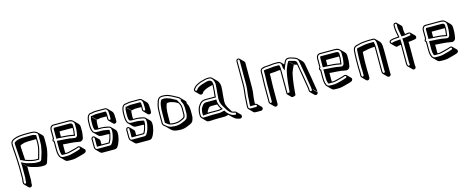

<svg xmlns="http://www.w3.org/2000/svg" viewBox="-42 -1533 6454 2637"><g transform="rotate(-15 3185.5 -215.0)"><path d="M145 271C161 271 175 257 175 241V221L180 175V20C180 7 180 -5 179 -18L126 -71C128 -70 130 -70 131 -69L184 -16C208 -3 235 6 266 13C291 19 333 31 367 31H394C424 31 445 26 455 1C459 -8 470 -49 476 -66C487 -95 485 -97 498 -152C504 -176 507 -208 507 -249V-324C507 -347 507 -361 494 -377L441 -430C421 -451 388 -462 342 -462H294C206 -462 146 -455 112 -440L86 -427C62 -413 50 -394 50 -370V-345C50 -324 56 -258 58 -226C61 -169 67 -102 67 -33V122L62 168V188C62 196 65 203 71 209L124 262C130 268 137 271 145 271ZM350 -82H314C297 -82 278 -85 258 -90C225 -99 206 -102 174 -115L163 -295V-317C173 -327 194 -336 227 -343C245 -347 286 -349 347 -349H394V-302C394 -293 394 -283 393 -274C393 -218 364 -138 350 -82ZM127 -139C125 -140 124 -140 123 -140V-143ZM342 -417H294C233 -417 192 -416 171 -411C133 -403 112 -393 95 -376V-348L108 -143V-127L121 -125C123 -125 135 -119 151 -109C194 -89 217 -85 254 -75C275 -70 295 -67 314 -67H362L365 -78C379 -133 408 -214 408 -273C409 -283 409 -293 409 -302V-402C390 -411 372 -417 342 -417ZM92 203C84 203 77 196 77 188V169L82 123V-33C82 -103 76 -170 73 -227C71 -259 65 -326 65 -345V-370C65 -388 73 -402 93 -414L118 -426C148 -439 207 -447 294 -447H342C386 -447 415 -436 430 -420C439 -408 439 -400 439 -377V-302C439 -262 436 -231 430 -209C417 -153 420 -152 409 -124C403 -106 391 -65 388 -58C381 -41 370 -37 341 -37H314C283 -37 242 -49 216 -55C183 -62 166 -67 134 -84L132 -85L109 -96L111 -70C112 -58 112 -46 112 -33V121L107 167V188C107 196 100 203 92 203Z M618 -249V-136C618 -87 626 -35 653 -14L706 39C722 51 733 52 755 52H810C830 52 861 45 903 33C930 25 966 18 992 6C1008 -1 1019 -27 1004 -42L951 -95C942 -104 925 -107 911 -100C901 -95 885 -91 864 -86C852 -83 773 -61 757 -61H732C732 -68 731 -75 731 -83V-184L763 -181C800 -178 882 -174 893 -171C901 -169 910 -167 919 -166L940 -163C945 -162 953 -161 965 -159C990 -155 1014 -178 1018 -198C1024 -227 1027 -252 1030 -282V-348C1030 -371 1022 -390 1008 -404L955 -457C925 -487 897 -482 828 -482H672C639 -482 618 -452 618 -416V-297C602 -284 602 -262 618 -249ZM691 -61H690C689 -62 688 -63 688 -64ZM731 -294V-360C731 -364 731 -367 732 -369H917V-337C917 -332 914 -310 909 -273C904 -274 899 -275 895 -276C850 -287 795 -290 731 -294ZM932 -401C932 -409 931 -417 925 -424C915 -436 900 -437 886 -437H670L666 -429C662 -422 663 -417 663 -413V-282H682C768 -275 838 -274 891 -261C895 -260 901 -259 906 -258L922 -255L924 -271C929 -308 932 -329 932 -337ZM684 -46H757C779 -46 856 -68 868 -71C889 -76 906 -81 918 -87C925 -90 930 -89 935 -87C946 -83 945 -66 933 -61C909 -50 874 -42 846 -34C805 -22 774 -16 757 -16H702C680 -16 675 -17 662 -26C643 -42 633 -88 633 -136V-256L628 -261C614 -273 625 -284 633 -290V-416C633 -447 650 -467 672 -467H828C867 -467 893 -467 905 -465C941 -460 962 -437 962 -401V-336C959 -306 956 -282 950 -254C947 -241 929 -225 914 -227C901 -229 894 -230 890 -231L868 -234C860 -235 852 -237 844 -239C828 -243 748 -246 711 -249L663 -253V-136C663 -105 667 -78 675 -56C679 -49 680 -50 684 -46Z M1413 -514H1280C1264 -514 1246 -511 1226 -506C1222 -505 1218 -505 1213 -505C1168 -502 1145 -458 1145 -373V-330C1145 -323 1145 -317 1146 -311C1146 -292 1151 -271 1160 -250C1163 -241 1172 -233 1180 -227L1233 -174C1250 -161 1268 -160 1294 -160H1349C1361 -160 1373 -159 1383 -157C1375 -124 1378 -127 1364 -88C1358 -71 1351 -61 1344 -47H1242V-100C1242 -108 1239 -115 1233 -121L1180 -174C1174 -180 1167 -183 1159 -183C1143 -183 1129 -169 1129 -153V-38C1130 -20 1135 -7 1144 2L1197 55C1204 62 1213 66 1225 66H1396C1421 66 1438 56 1448 37C1458 21 1467 6 1474 -16L1479 -30C1482 -39 1488 -54 1489 -65C1491 -80 1498 -100 1498 -118V-141C1498 -163 1493 -179 1482 -190L1429 -243C1418 -254 1401 -260 1378 -263C1348 -268 1333 -273 1296 -273H1258V-277V-320C1258 -356 1261 -379 1267 -388L1214 -441C1215 -443 1216 -444 1216 -445L1269 -392C1287 -392 1299 -397 1323 -401H1409V-358C1409 -350 1413 -343 1418 -338L1471 -284C1477 -278 1485 -275 1493 -275C1509 -275 1522 -289 1522 -305V-347L1520 -384C1520 -411 1513 -433 1499 -447L1446 -500C1437 -509 1426 -514 1413 -514ZM1422 -435V-449C1422 -452 1417 -464 1414 -469H1269C1244 -465 1231 -460 1216 -460H1201V-449C1191 -432 1190 -409 1190 -373V-330C1190 -305 1194 -285 1201 -268C1212 -262 1219 -258 1241 -258H1296C1326 -258 1337 -256 1358 -250C1365 -248 1371 -249 1376 -248C1416 -242 1430 -233 1430 -194V-171C1430 -156 1423 -138 1421 -120C1420 -112 1415 -97 1412 -88L1407 -74C1400 -53 1392 -40 1382 -24C1373 -10 1365 -2 1343 -2H1172C1154 -2 1146 -11 1144 -38V-153C1144 -161 1151 -168 1159 -168C1167 -168 1174 -161 1174 -153V-32H1353C1362 -49 1370 -60 1378 -83C1391 -121 1387 -120 1395 -146C1397 -155 1400 -162 1400 -171V-209L1392 -213C1380 -219 1359 -219 1355 -220C1338 -225 1318 -228 1296 -228H1241C1215 -228 1201 -229 1189 -239C1180 -246 1175 -252 1174 -255C1167 -276 1161 -294 1161 -311V-312C1160 -317 1160 -322 1160 -330V-373C1160 -458 1182 -488 1213 -490C1219 -490 1224 -489 1230 -491C1249 -496 1266 -499 1280 -499H1413C1435 -499 1452 -477 1452 -437L1454 -400V-358C1454 -350 1447 -343 1440 -343C1432 -343 1424 -351 1424 -358V-417C1423 -425 1422 -432 1422 -435Z M1906 -514H1773C1757 -514 1739 -511 1719 -506C1715 -505 1711 -505 1706 -505C1661 -502 1638 -458 1638 -373V-330C1638 -323 1638 -317 1639 -311C1639 -292 1644 -271 1653 -250C1656 -241 1665 -233 1673 -227L1726 -174C1743 -161 1761 -160 1787 -160H1842C1854 -160 1866 -159 1876 -157C1868 -124 1871 -127 1857 -88C1851 -71 1844 -61 1837 -47H1735V-100C1735 -108 1732 -115 1726 -121L1673 -174C1667 -180 1660 -183 1652 -183C1636 -183 1622 -169 1622 -153V-38C1623 -20 1628 -7 1637 2L1690 55C1697 62 1706 66 1718 66H1889C1914 66 1931 56 1941 37C1951 21 1960 6 1967 -16L1972 -30C1975 -39 1981 -54 1982 -65C1984 -80 1991 -100 1991 -118V-141C1991 -163 1986 -179 1975 -190L1922 -243C1911 -254 1894 -260 1871 -263C1841 -268 1826 -273 1789 -273H1751V-277V-320C1751 -356 1754 -379 1760 -388L1707 -441C1708 -443 1709 -444 1709 -445L1762 -392C1780 -392 1792 -397 1816 -401H1902V-358C1902 -350 1906 -343 1911 -338L1964 -284C1970 -278 1978 -275 1986 -275C2002 -275 2015 -289 2015 -305V-347L2013 -384C2013 -411 2006 -433 1992 -447L1939 -500C1930 -509 1919 -514 1906 -514ZM1915 -435V-449C1915 -452 1910 -464 1907 -469H1762C1737 -465 1724 -460 1709 -460H1694V-449C1684 -432 1683 -409 1683 -373V-330C1683 -305 1687 -285 1694 -268C1705 -262 1712 -258 1734 -258H1789C1819 -258 1830 -256 1851 -250C1858 -248 1864 -249 1869 -248C1909 -242 1923 -233 1923 -194V-171C1923 -156 1916 -138 1914 -120C1913 -112 1908 -97 1905 -88L1900 -74C1893 -53 1885 -40 1875 -24C1866 -10 1858 -2 1836 -2H1665C1647 -2 1639 -11 1637 -38V-153C1637 -161 1644 -168 1652 -168C1660 -168 1667 -161 1667 -153V-32H1846C1855 -49 1863 -60 1871 -83C1884 -121 1880 -120 1888 -146C1890 -155 1893 -162 1893 -171V-209L1885 -213C1873 -219 1852 -219 1848 -220C1831 -225 1811 -228 1789 -228H1734C1708 -228 1694 -229 1682 -239C1673 -246 1668 -252 1667 -255C1660 -276 1654 -294 1654 -311V-312C1653 -317 1653 -322 1653 -330V-373C1653 -458 1675 -488 1706 -490C1712 -490 1717 -489 1723 -491C1742 -496 1759 -499 1773 -499H1906C1928 -499 1945 -477 1945 -437L1947 -400V-358C1947 -350 1940 -343 1933 -343C1925 -343 1917 -351 1917 -358V-417C1916 -425 1915 -432 1915 -435Z M2434 -242V-159C2434 -143 2430 -127 2424 -116C2419 -111 2398 -101 2362 -85C2330 -71 2266 -69 2228 -81V-180C2228 -277 2238 -338 2259 -363L2206 -416H2207L2260 -363C2266 -364 2276 -365 2289 -365C2309 -365 2341 -353 2361 -347C2370 -344 2391 -331 2411 -320C2415 -314 2418 -308 2421 -300C2428 -283 2434 -272 2434 -242ZM2518 -291C2523 -303 2521 -314 2513 -323C2493 -343 2472 -363 2453 -384C2442 -398 2428 -407 2408 -415C2401 -418 2387 -425 2367 -437C2351 -447 2308 -467 2276 -473C2258 -475 2252 -478 2225 -478C2194 -478 2176 -473 2158 -452C2146 -439 2135 -407 2123 -358C2118 -337 2115 -296 2115 -233V-118C2115 -78 2140 -70 2161 -51L2214 2C2241 27 2265 35 2325 39C2372 44 2419 34 2468 10C2500 -1 2521 -16 2531 -36C2537 -47 2547 -80 2547 -106V-189C2547 -197 2545 -213 2541 -237C2539 -249 2528 -272 2518 -291ZM2392 -353 2385 -360C2388 -359 2389 -358 2390 -357ZM2473 -288C2477 -264 2479 -248 2479 -242V-159C2479 -136 2469 -104 2465 -96C2457 -81 2439 -67 2409 -57C2363 -34 2316 -23 2273 -29C2241 -31 2217 -36 2209 -39C2193 -46 2179 -55 2171 -62C2145 -86 2130 -86 2130 -118V-233C2130 -295 2134 -336 2138 -354C2150 -403 2161 -433 2169 -442C2184 -460 2196 -463 2225 -463C2250 -463 2256 -460 2274 -458C2280 -457 2286 -456 2294 -453C2324 -442 2345 -432 2359 -424C2380 -412 2394 -405 2402 -401C2421 -394 2432 -385 2442 -374L2449 -366C2456 -359 2451 -351 2448 -343C2457 -325 2472 -296 2473 -288ZM2198 -430C2169 -396 2160 -336 2160 -233V-108C2174 -99 2197 -78 2214 -70C2255 -53 2329 -54 2368 -71C2425 -96 2449 -96 2449 -159V-242C2449 -297 2426 -320 2409 -352L2402 -366C2399 -369 2396 -372 2390 -374C2371 -381 2330 -408 2312 -414C2293 -420 2261 -433 2236 -433C2219 -433 2209 -432 2198 -430Z M2913 -279H2781C2739 -279 2707 -261 2684 -224C2679 -215 2673 -207 2668 -199C2661 -188 2647 -136 2647 -112V-77C2647 -63 2653 -50 2664 -39L2717 14C2735 32 2751 27 2782 27C2818 27 2833 22 2880 23H2969C2992 23 3011 16 3031 12L3065 46C3092 70 3110 92 3158 101L3172 103C3204 108 3215 69 3198 52L3145 -1C3141 -5 3136 -8 3129 -9L3115 -11C3107 -13 3091 -17 3086 -25L3072 -49C3056 -76 3024 -119 3024 -163C3024 -169 3023 -176 3023 -184C3023 -195 3028 -243 3029 -263C3032 -304 3039 -346 3039 -390C3036 -429 3025 -459 3006 -478L2953 -531C2936 -548 2924 -553 2896 -553C2871 -555 2832 -547 2779 -530C2763 -525 2741 -515 2713 -499C2699 -491 2686 -479 2675 -464L2667 -453C2658 -441 2661 -424 2670 -415L2723 -362C2735 -350 2757 -350 2769 -365L2776 -376C2780 -381 2783 -386 2786 -388C2808 -405 2845 -421 2886 -431C2901 -436 2914 -439 2926 -441V-439L2922 -382C2922 -349 2913 -312 2913 -279ZM2764 -89C2769 -116 2776 -118 2788 -138C2798 -157 2814 -166 2834 -166H2919C2927 -140 2938 -117 2952 -96C2942 -94 2928 -90 2916 -90H2832C2824 -90 2815 -91 2805 -91C2790 -92 2777 -91 2764 -89ZM2928 -279C2928 -309 2937 -347 2937 -381L2941 -439C2939 -465 2937 -484 2926 -495C2901 -520 2864 -509 2829 -498C2785 -487 2750 -473 2723 -452C2717 -447 2714 -442 2711 -438L2704 -427C2696 -418 2679 -421 2677 -433C2676 -439 2677 -441 2679 -444L2687 -455C2697 -469 2708 -479 2720 -486C2747 -502 2770 -511 2784 -516C2837 -533 2873 -540 2895 -538H2896C2922 -538 2927 -535 2942 -520C2957 -505 2968 -478 2971 -442C2971 -399 2964 -359 2961 -317C2960 -297 2955 -250 2955 -237C2955 -228 2956 -220 2956 -216C2956 -165 2991 -119 3006 -94L3020 -70C3029 -56 3036 -46 3043 -39L3058 -24C3072 -10 3093 0 3112 4L3127 6C3145 9 3140 38 3121 35L3107 33C3062 24 3050 7 3022 -18C3015 -24 3008 -34 2998 -50L2992 -59L2982 -57C2958 -53 2939 -45 2916 -45H2827C2779 -46 2763 -41 2729 -41C2693 -41 2688 -36 2674 -50C2665 -59 2662 -68 2662 -77V-112C2662 -132 2677 -185 2681 -191C2685 -198 2692 -207 2697 -216C2718 -249 2744 -264 2781 -264H2928ZM2911 -234H2781C2756 -234 2735 -221 2722 -198C2712 -181 2701 -174 2696 -144C2693 -130 2692 -119 2692 -112V-67L2709 -70C2713 -71 2720 -71 2729 -71C2760 -71 2779 -77 2805 -76C2815 -76 2823 -75 2832 -75H2916C2931 -75 2946 -79 2955 -81L2977 -86L2964 -105C2947 -129 2937 -157 2929 -189C2927 -197 2926 -205 2926 -208V-234H2912C2912 -234 2964 -273 2911 -234Z M3510 44C3510 36 3506 29 3501 23L3448 -30C3442 -36 3435 -39 3427 -39H3422L3423 -59C3423 -140 3441 -184 3441 -270V-618C3441 -626 3437 -634 3432 -639L3379 -692C3374 -697 3366 -701 3358 -701C3341 -701 3328 -688 3328 -671V-323C3328 -271 3310 -175 3310 -111L3306 -52V-17C3306 -7 3310 1 3317 8L3370 61C3382 73 3392 74 3412 74H3480C3496 74 3510 60 3510 44ZM3442 -9C3442 -1 3435 6 3427 6H3359C3339 6 3336 5 3328 -3C3323 -8 3321 -11 3321 -17V-51L3325 -110V-111C3325 -173 3343 -268 3343 -323V-671C3343 -680 3349 -686 3358 -686C3367 -686 3373 -680 3373 -671V-323C3373 -240 3355 -195 3355 -112L3352 -67C3351 -60 3351 -56 3351 -52V-24H3427C3435 -24 3442 -17 3442 -9Z M3866 -399H3877V-364V-62C3877 -58 3878 -55 3880 -53L3933 0C3945 12 3984 -4 3991 -11C3993 -32 3995 -45 3996 -71C3999 -126 4008 -184 4015 -235C4018 -257 4024 -277 4028 -301C4033 -332 4042 -339 4052 -369C4060 -393 4069 -402 4078 -420L4025 -473H4029L4082 -420C4084 -420 4087 -419 4092 -417C4099 -414 4110 -412 4120 -410C4126 -377 4138 -302 4144 -273C4149 -250 4163 -151 4173 -99C4177 -80 4182 -53 4182 -31V-24C4182 -15 4185 -7 4191 -1L4244 52C4249 57 4256 60 4264 60C4280 60 4295 47 4295 31L4242 -22V-29L4295 24C4295 12 4294 -1 4292 -13C4285 -50 4280 -86 4273 -125C4270 -143 4262 -204 4255 -234C4248 -265 4234 -362 4226 -395C4222 -413 4216 -425 4206 -435L4153 -488C4135 -506 4109 -513 4079 -523C4059 -530 4042 -533 4027 -533C4002 -533 3984 -523 3973 -503C3967 -490 3958 -477 3951 -459L3915 -495C3904 -506 3888 -512 3867 -512H3810C3785 -512 3757 -504 3731 -504C3692 -504 3663 -500 3644 -491C3623 -483 3613 -465 3613 -436V-374L3611 -318L3609 -254V-11C3609 -3 3612 4 3618 10L3671 63C3677 69 3684 72 3692 72C3708 72 3722 58 3722 42V-201L3724 -265L3726 -321V-385C3742 -389 3760 -391 3780 -391C3811 -391 3835 -399 3866 -399ZM3880 -467H3813C3779 -467 3755 -459 3727 -459C3706 -459 3686 -457 3669 -453L3658 -450V-374L3656 -318L3654 -254V-11C3654 -3 3647 4 3639 4C3631 4 3624 -3 3624 -11V-254L3626 -317L3628 -374V-436C3628 -461 3635 -472 3649 -477C3666 -483 3691 -489 3731 -489C3760 -489 3788 -497 3810 -497H3867C3903 -497 3916 -481 3918 -444C3919 -431 3918 -424 3921 -415L3934 -377L3949 -414C3957 -434 3970 -467 3976 -477C3981 -485 3984 -493 3986 -496C3995 -511 4007 -518 4027 -518C4040 -518 4055 -516 4074 -509C4123 -492 4150 -487 4158 -445C4166 -413 4180 -317 4187 -284C4194 -255 4202 -194 4205 -175C4212 -136 4217 -100 4224 -63C4226 -52 4227 -40 4227 -29V-22C4227 -16 4220 -8 4211 -8C4204 -8 4197 -14 4197 -24V-31C4197 -55 4192 -83 4188 -102C4178 -153 4164 -251 4159 -276C4155 -294 4150 -318 4145 -349C4136 -410 4132 -440 4124 -452C4113 -469 4091 -470 4085 -473C4071 -478 4052 -481 4044 -484C4039 -486 4036 -488 4029 -488H4016C4006 -467 3995 -458 3985 -427C3976 -400 3966 -390 3960 -356C3956 -333 3950 -313 3947 -290C3940 -239 3931 -181 3928 -125C3927 -102 3926 -88 3924 -72C3915 -67 3899 -64 3892 -64V-364C3892 -425 3891 -445 3880 -467Z M4407 -249V-136C4407 -87 4415 -35 4442 -14L4495 39C4511 51 4522 52 4544 52H4599C4619 52 4650 45 4692 33C4719 25 4755 18 4781 6C4797 -1 4808 -27 4793 -42L4740 -95C4731 -104 4714 -107 4700 -100C4690 -95 4674 -91 4653 -86C4641 -83 4562 -61 4546 -61H4521C4521 -68 4520 -75 4520 -83V-184L4552 -181C4589 -178 4671 -174 4682 -171C4690 -169 4699 -167 4708 -166L4729 -163C4734 -162 4742 -161 4754 -159C4779 -155 4803 -178 4807 -198C4813 -227 4816 -252 4819 -282V-348C4819 -371 4811 -390 4797 -404L4744 -457C4714 -487 4686 -482 4617 -482H4461C4428 -482 4407 -452 4407 -416V-297C4391 -284 4391 -262 4407 -249ZM4480 -61H4479C4478 -62 4477 -63 4477 -64ZM4520 -294V-360C4520 -364 4520 -367 4521 -369H4706V-337C4706 -332 4703 -310 4698 -273C4693 -274 4688 -275 4684 -276C4639 -287 4584 -290 4520 -294ZM4721 -401C4721 -409 4720 -417 4714 -424C4704 -436 4689 -437 4675 -437H4459L4455 -429C4451 -422 4452 -417 4452 -413V-282H4471C4557 -275 4627 -274 4680 -261C4684 -260 4690 -259 4695 -258L4711 -255L4713 -271C4718 -308 4721 -329 4721 -337ZM4473 -46H4546C4568 -46 4645 -68 4657 -71C4678 -76 4695 -81 4707 -87C4714 -90 4719 -89 4724 -87C4735 -83 4734 -66 4722 -61C4698 -50 4663 -42 4635 -34C4594 -22 4563 -16 4546 -16H4491C4469 -16 4464 -17 4451 -26C4432 -42 4422 -88 4422 -136V-256L4417 -261C4403 -273 4414 -284 4422 -290V-416C4422 -447 4439 -467 4461 -467H4617C4656 -467 4682 -467 4694 -465C4730 -460 4751 -437 4751 -401V-336C4748 -306 4745 -282 4739 -254C4736 -241 4718 -225 4703 -227C4690 -229 4683 -230 4679 -231L4657 -234C4649 -235 4641 -237 4633 -239C4617 -243 4537 -246 4500 -249L4452 -253V-136C4452 -105 4456 -78 4464 -56C4468 -49 4469 -50 4473 -46Z M5003 50C5019 50 5033 36 5033 20V-46L5031 -85V-210L5033 -270L5035 -311C5035 -315 5035 -320 5036 -326L5038 -344C5040 -346 5045 -347 5054 -349C5090 -357 5154 -371 5204 -371H5213V-348V-26C5213 -7 5215 7 5224 16L5277 69C5296 88 5338 70 5326 35V-295C5326 -304 5326 -313 5325 -322C5325 -370 5319 -401 5300 -420L5247 -473C5239 -481 5230 -484 5220 -484H5153C5118 -484 5105 -480 5063 -477C5046 -476 5026 -471 5003 -464C4990 -460 4981 -461 4968 -455C4937 -445 4922 -415 4922 -364L4920 -322L4918 -263V-138L4920 -99V-33C4920 -25 4923 -18 4929 -12L4982 41C4988 47 4995 50 5003 50ZM5258 -348V-16C5263 -3 5258 6 5247 8C5231 11 5228 -7 5228 -26V-348C5228 -383 5226 -408 5220 -428L5217 -439H5151C5098 -439 5034 -425 4998 -417C4990 -415 4982 -416 4974 -408L4971 -404L4968 -381C4967 -372 4967 -368 4967 -364L4965 -324L4963 -263V-138L4965 -99V-33C4965 -25 4958 -18 4950 -18C4942 -18 4935 -25 4935 -33V-99L4933 -138V-263L4935 -321L4937 -364C4937 -413 4951 -434 4973 -441C4984 -445 4990 -445 5007 -450C5030 -457 5049 -461 5064 -462C5107 -465 5119 -469 5153 -469H5220C5229 -469 5238 -465 5245 -450C5252 -436 5257 -412 5257 -375V-374C5258 -366 5258 -357 5258 -348Z M5570 -618C5554 -618 5540 -604 5540 -588V-539C5540 -515 5547 -493 5550 -470C5552 -454 5556 -443 5559 -422C5552 -421 5538 -420 5517 -419C5496 -418 5476 -414 5458 -409L5448 -405C5440 -402 5434 -398 5431 -390C5425 -377 5429 -363 5437 -355L5490 -302C5498 -294 5509 -291 5521 -295L5531 -299C5542 -302 5554 -304 5568 -305V-40C5568 -13 5574 5 5588 13L5641 66C5658 75 5674 66 5681 54C5689 40 5681 27 5681 13V-279L5679 -315C5704 -315 5738 -322 5763 -325L5773 -327C5781 -328 5788 -331 5793 -338C5803 -352 5801 -367 5791 -377L5738 -430C5721 -447 5687 -436 5662 -432C5661 -443 5653 -469 5653 -486V-535C5653 -543 5650 -550 5644 -556L5591 -609C5585 -615 5578 -618 5570 -618ZM5570 -603C5578 -603 5585 -596 5585 -588V-539C5585 -518 5593 -491 5594 -483C5596 -461 5601 -447 5604 -426L5606 -413H5619C5655 -413 5681 -420 5710 -424C5717 -425 5722 -424 5726 -421C5736 -413 5732 -397 5718 -395L5708 -393C5681 -390 5648 -383 5626 -383H5610L5613 -332V-40C5613 -18 5619 -13 5615 -6C5611 1 5603 4 5595 0C5590 -3 5583 -13 5583 -40V-332L5580 -379L5564 -377C5537 -374 5500 -374 5473 -366L5463 -362C5449 -358 5440 -371 5445 -384C5446 -387 5446 -388 5453 -391L5463 -395C5480 -400 5499 -403 5518 -404C5539 -405 5553 -406 5561 -407L5576 -409L5574 -424C5571 -446 5567 -458 5565 -472C5562 -497 5555 -518 5555 -539V-588C5555 -596 5562 -603 5570 -603Z M5910 -249V-136C5910 -87 5918 -35 5945 -14L5998 39C6014 51 6025 52 6047 52H6102C6122 52 6153 45 6195 33C6222 25 6258 18 6284 6C6300 -1 6311 -27 6296 -42L6243 -95C6234 -104 6217 -107 6203 -100C6193 -95 6177 -91 6156 -86C6144 -83 6065 -61 6049 -61H6024C6024 -68 6023 -75 6023 -83V-184L6055 -181C6092 -178 6174 -174 6185 -171C6193 -169 6202 -167 6211 -166L6232 -163C6237 -162 6245 -161 6257 -159C6282 -155 6306 -178 6310 -198C6316 -227 6319 -252 6322 -282V-348C6322 -371 6314 -390 6300 -404L6247 -457C6217 -487 6189 -482 6120 -482H5964C5931 -482 5910 -452 5910 -416V-297C5894 -284 5894 -262 5910 -249ZM5983 -61H5982C5981 -62 5980 -63 5980 -64ZM6023 -294V-360C6023 -364 6023 -367 6024 -369H6209V-337C6209 -332 6206 -310 6201 -273C6196 -274 6191 -275 6187 -276C6142 -287 6087 -290 6023 -294ZM6224 -401C6224 -409 6223 -417 6217 -424C6207 -436 6192 -437 6178 -437H5962L5958 -429C5954 -422 5955 -417 5955 -413V-282H5974C6060 -275 6130 -274 6183 -261C6187 -260 6193 -259 6198 -258L6214 -255L6216 -271C6221 -308 6224 -329 6224 -337ZM5976 -46H6049C6071 -46 6148 -68 6160 -71C6181 -76 6198 -81 6210 -87C6217 -90 6222 -89 6227 -87C6238 -83 6237 -66 6225 -61C6201 -50 6166 -42 6138 -34C6097 -22 6066 -16 6049 -16H5994C5972 -16 5967 -17 5954 -26C5935 -42 5925 -88 5925 -136V-256L5920 -261C5906 -273 5917 -284 5925 -290V-416C5925 -447 5942 -467 5964 -467H6120C6159 -467 6185 -467 6197 -465C6233 -460 6254 -437 6254 -401V-336C6251 -306 6248 -282 6242 -254C6239 -241 6221 -225 6206 -227C6193 -229 6186 -230 6182 -231L6160 -234C6152 -235 6144 -237 6136 -239C6120 -243 6040 -246 6003 -249L5955 -253V-136C5955 -105 5959 -78 5967 -56C5971 -49 5972 -50 5976 -46Z"/></g></svg>

Font: Squarish
Style: Shd
Weight: 400
Foundry: Cannot Into Space Fonts
Version: Version 0.272